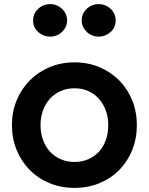

<svg xmlns="http://www.w3.org/2000/svg" viewBox="-20 -841 723 933"><path d="M342 72Q276 72 220.5 49Q165 26 124.5 -15Q84 -56 61 -112Q38 -168 38 -233Q38 -298 61 -353.5Q84 -409 124.5 -450Q165 -491 220.5 -514.5Q276 -538 342 -538Q408 -538 463.5 -514.5Q519 -491 559.5 -450Q600 -409 622.5 -353.5Q645 -298 645 -233Q645 -168 622.5 -112Q600 -56 559.5 -15Q519 26 463.5 49Q408 72 342 72ZM342 -54Q379 -54 409.5 -67.5Q440 -81 461.5 -104.5Q483 -128 494.5 -161Q506 -194 506 -233Q506 -272 494 -304.5Q482 -337 460.5 -361Q439 -385 409 -398.5Q379 -412 342 -412Q305 -412 274.5 -398.5Q244 -385 222.5 -361Q201 -337 189 -304.5Q177 -272 177 -233Q177 -194 189 -161Q201 -128 222.5 -104.5Q244 -81 274.5 -67.5Q305 -54 342 -54ZM224 -663Q191 -663 166 -685Q141 -707 141 -741Q141 -775 165.5 -798Q190 -821 224 -821Q257 -821 281.5 -798Q306 -775 306 -741Q306 -724 299 -710Q292 -696 281 -685.5Q270 -675 255 -669Q240 -663 224 -663ZM459 -663Q443 -663 428 -669Q413 -675 402 -685.5Q391 -696 384 -710Q377 -724 377 -741Q377 -775 401.5 -798Q426 -821 459 -821Q493 -821 517.5 -798Q542 -775 542 -741Q542 -707 517 -685Q492 -663 459 -663Z"/></svg>

Font: LINE Seed JP_TTF Bold
Style: Regular
Weight: 700
Designer: LINE & Fontrix & Fontworks
Version: Version 1.009